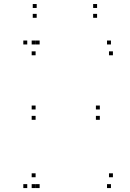

<svg xmlns="http://www.w3.org/2000/svg" viewBox="-20 -946 660 976"><path d="M181.5 -720V-740H161.5V-720ZM118.5 -720V-740H98.5V-720ZM118.5 10V-10H98.5V10ZM181.5 10V-10H161.5V10ZM161 -45V-65H141V-45ZM161 10V-10H141V10ZM544 10V-10H524V10ZM554 -45V-65H534V-45ZM161 -389.5V-409.5H141V-389.5ZM161 -337V-357H141V-337ZM487.5 -337V-357H467.5V-337ZM487.5 -389.5V-409.5H467.5V-389.5ZM544 -720V-740H524V-720ZM161 -720V-740H141V-720ZM161 -665V-685H141V-665ZM554 -665V-685H534V-665ZM166.5 -905.5V-925.5H146.5V-905.5ZM166.5 -855.5V-875.5H146.5V-855.5ZM473.5 -855.5V-875.5H453.5V-855.5ZM473.5 -905.5V-925.5H453.5V-905.5Z"/></svg>

Font: Monaspace Argon Dots Var
Style: Regular
Weight: 400
Designer: Riley Cran and the Lettermatic Team
Version: Version 1.100 (Monaspace Argon Dots)